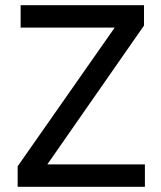

<svg xmlns="http://www.w3.org/2000/svg" viewBox="-20 -720 622 740"><path d="M48 0V-79L422 -613.5H59.5V-700H535V-621.5L162.5 -86.5H538.5V0Z"/></svg>

Font: Geologica Light
Style: Regular
Weight: 300
Designer: Sindre Bremnes, Frode Helland
Foundry: Monokrom Skriftforlag AS
Version: Version 1.010; ttfautohint (v1.8.4.7-5d5b);gftools[0.9.28]